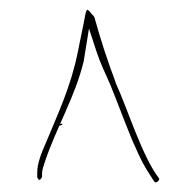

<svg xmlns="http://www.w3.org/2000/svg" viewBox="-20 -666 393 397"><path d="M57 -300C57 -299 59 -294 62 -294C63 -294 66 -298 67 -300V-308C67 -315 70 -322 73 -332C96 -401 135 -465 153 -539L164 -607L180 -558C188 -534 197 -516 208 -491C225 -449 233 -426 253 -377C274 -329 278 -323 298 -292C302 -284 311 -294 309 -297C274 -342 244 -441 219 -495V-496C202 -541 188 -584 175 -631L168 -639C165 -643 163 -645 160 -646C160 -645 158 -643 157 -639C152 -611 147 -590 141 -559C127 -488 99 -429 75 -371C66 -351 57 -328 57 -310ZM103 -406V-408C104 -410 109 -412 109 -408ZM153 -541V-542ZM157 -639Z"/></svg>

Font: Stray Cat
Style: HlExt
Weight: 100
Version: Version 1.0